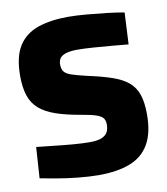

<svg xmlns="http://www.w3.org/2000/svg" viewBox="-80 -757 725 836"><g transform="rotate(-10 282.5 -339.0)"><path d="M292 12Q248 12 199.5 7Q151 2 107 -5.5Q63 -13 33 -19L42 -156Q74 -153 116.5 -148Q159 -143 202 -139.5Q245 -136 277 -136Q308 -136 326.5 -143Q345 -150 353.5 -163.5Q362 -177 362 -199Q362 -217 354 -227.5Q346 -238 323.5 -245.5Q301 -253 259 -260Q194 -271 149.5 -286.5Q105 -302 78 -325.5Q51 -349 39 -385Q27 -421 27 -472Q27 -558 57.5 -605Q88 -652 144 -671Q200 -690 277 -690Q313 -690 358.5 -686Q404 -682 447.5 -677Q491 -672 523 -666L516 -526Q486 -529 445.5 -532.5Q405 -536 364 -539Q323 -542 292 -542Q263 -542 243.5 -536.5Q224 -531 215.5 -520Q207 -509 207 -491Q207 -471 216 -459.5Q225 -448 247.5 -440.5Q270 -433 312 -423Q377 -409 421 -394Q465 -379 491.5 -357Q518 -335 530 -300.5Q542 -266 542 -212Q542 -130 513 -80.5Q484 -31 428 -9.5Q372 12 292 12Z"/></g></svg>

Font: Cairo Play Black
Style: Regular
Weight: 900
Version: Version 3.119